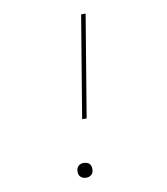

<svg xmlns="http://www.w3.org/2000/svg" viewBox="-83 -805 766 882"><g transform="rotate(-10 300.0 -363.5)"><path d="M276 -260 355 -735H376L297 -260ZM248 8Q240 8 232.5 5Q225 2 220 -4Q215 -10 214 -18.5Q213 -27 214 -35Q215 -41 218 -46Q221 -51 226 -54.5Q231 -58 236.5 -59.5Q242 -61 248 -61Q256 -61 264 -58Q272 -55 276.5 -49Q281 -43 282 -34.5Q283 -26 282 -18Q281 -12 278 -7Q275 -2 270 1.5Q265 5 259.5 6.5Q254 8 248 8Z"/></g></svg>

Font: Iosevka Curly Thin Extended
Style: Italic
Weight: 100
Width: 7
Italic angle: -9°
Monospace: yes
Designer: Belleve Invis
Foundry: Belleve Invis
Version: Version 11.1.0; ttfautohint (v1.8.3)